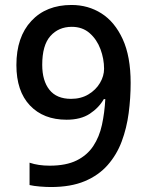

<svg xmlns="http://www.w3.org/2000/svg" viewBox="-20 -743 591 773"><path d="M185 10Q166 10 141 8Q116 6 99 2V-88Q134 -76 180 -76Q246 -76 288.5 -97Q331 -118 355.5 -155Q380 -192 390.5 -240.5Q401 -289 404 -344H398Q378 -309 341.5 -285Q305 -261 248 -261Q155 -261 100.5 -318.5Q46 -376 46 -481Q46 -594 106 -658.5Q166 -723 268 -723Q335 -723 388.5 -689Q442 -655 474 -585.5Q506 -516 506 -409Q506 -348 498 -287.5Q490 -227 470 -173.5Q450 -120 413.5 -78.5Q377 -37 321 -13.5Q265 10 185 10ZM266 -345Q306 -345 336 -363Q366 -381 382.5 -409Q399 -437 399 -466Q399 -506 384.5 -545Q370 -584 341 -609.5Q312 -635 269 -635Q216 -635 183 -598Q150 -561 150 -482Q150 -418 179 -381.5Q208 -345 266 -345Z"/></svg>

Font: Noto Sans Bengali Medium
Style: Regular
Weight: 500
Designer: Jelle Bosma - Monotype Design Team
Foundry: Monotype Imaging Inc.
Version: Version 2.003; ttfautohint (v1.8.4.7-5d5b)